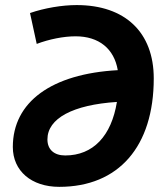

<svg xmlns="http://www.w3.org/2000/svg" viewBox="-20 -723 626 753"><path d="M276.4 -580.6C368.2 -580.6 427.7 -531.7 441.9 -447.8C182.1 -433.6 30.3 -323.2 30.3 -146.5C30.3 -52.7 103 9.8 212.4 9.8C445.3 9.8 583 -148.4 583 -415.5C583 -596.2 470.7 -703.1 280.8 -703.1C222.7 -703.1 154.3 -691.4 97.7 -671.9L124 -550.8C172.9 -569.3 229.5 -580.6 276.4 -580.6ZM438.5 -323.2C417 -189.9 345.2 -113.3 235.8 -113.3C191.9 -113.3 166 -136.7 166 -176.3C166 -258.8 266.1 -312 438.5 -323.2Z"/></svg>

Font: Cascadia Code NF
Style: Bold Italic
Weight: 700
Italic angle: -10°
Monospace: yes
Designer: Aaron Bell
Foundry: Saja Typeworks
Version: Version 2404.023